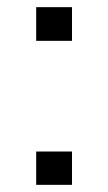

<svg xmlns="http://www.w3.org/2000/svg" viewBox="-20 -516 302 536"><path d="M81 -402V-496H181V-402ZM81 0V-93H181V0Z"/></svg>

Font: Nunito Sans 6pt Light
Style: Regular
Weight: 300
Version: Version 3.101;gftools[0.9.27]